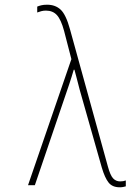

<svg xmlns="http://www.w3.org/2000/svg" viewBox="-20 -786 554 815"><path d="M488 9Q457 9 441 -11Q425 -31 412 -75L318 -406Q311 -432 306 -452.5Q301 -473 296 -490H293Q289 -475 284 -460Q279 -445 274 -429L128 0H99L283 -535L252 -655Q239 -703 221.5 -722Q204 -741 175 -741Q164 -741 155 -738.5Q146 -736 138 -733V-758Q145 -761 155 -763.5Q165 -766 180 -766Q215 -766 237.5 -745Q260 -724 277 -662L438 -79Q448 -42 460 -29Q472 -16 490 -16Q504 -16 514 -20V5Q509 6 503.5 7.5Q498 9 488 9Z"/></svg>

Font: Noto Sans Mono ExtraCondensed Thin
Style: Regular
Weight: 100
Width: 2
Designer: Monotype Design Team
Foundry: Monotype Imaging Inc.
Version: Version 2.014; ttfautohint (v1.8.4.7-5d5b)